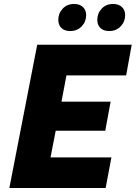

<svg xmlns="http://www.w3.org/2000/svg" viewBox="-20 -945 682 965"><path d="M27 0 167 -720H642L614 -566H314L289 -434H536L509 -288H260L234 -154H540L511 0ZM529 -789Q500 -789 484.5 -804.5Q469 -820 469 -845Q469 -878 491 -901.5Q513 -925 548 -925Q577 -925 593 -909.5Q609 -894 609 -869Q609 -836 586.5 -812.5Q564 -789 529 -789ZM333 -789Q304 -789 288.5 -804.5Q273 -820 273 -845Q273 -878 295 -901.5Q317 -925 352 -925Q381 -925 397 -909.5Q413 -894 413 -869Q413 -836 390.5 -812.5Q368 -789 333 -789Z"/></svg>

Font: Kufam
Style: Bold Italic
Weight: 700
Italic angle: -11°
Designer: Artur Schmal
Foundry: Original Type
Version: Version 1.301; ttfautohint (v1.8.3)